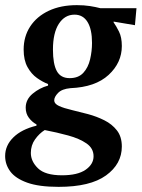

<svg xmlns="http://www.w3.org/2000/svg" viewBox="-49 -499 551 747"><path d="M179 228Q102 228 56.5 211.5Q11 195 -9 168Q-29 141 -29 108Q-29 67 3 35.5Q35 4 93 -10V-15Q76 -24 63.5 -40.5Q51 -57 51 -80Q51 -112 78 -134.5Q105 -157 138 -166V-172Q117 -180 95 -195.5Q73 -211 58 -238Q43 -265 43 -306Q43 -357 68.5 -396Q94 -435 140.5 -457Q187 -479 250 -479Q278 -479 300.5 -475.5Q323 -472 342 -467H482L476 -401L393 -415V-412Q403 -398 414 -376Q425 -354 425 -320Q425 -255 373.5 -207.5Q322 -160 225 -156Q192 -153 177 -137.5Q162 -122 162 -109Q162 -95 181 -86.5Q200 -78 230 -71Q260 -64 293.5 -55Q327 -46 357 -31Q387 -16 406 8.5Q425 33 425 71Q425 139 363.5 183.5Q302 228 179 228ZM125 7Q104 20 87.5 43Q71 66 71 96Q71 129 99 156Q127 183 192 183Q253 183 284 161.5Q315 140 315 109Q315 78 287.5 59Q260 40 216 28Q172 16 125 7ZM222 -195Q256 -195 275 -215.5Q294 -236 301.5 -268Q309 -300 309 -332Q309 -385 291.5 -413.5Q274 -442 241 -442Q203 -442 180 -406.5Q157 -371 157 -306Q157 -250 172 -222.5Q187 -195 222 -195Z"/></svg>

Font: STIX Two Text SemiBold
Style: Italic
Weight: 600
Italic angle: -12°
Designer: Ross Mills, John Hudson & Paul Hanslow, Tiro Typeworks Ltd; with prior portions MicroPress Inc. and Coen Hoffman, Elsevi
Foundry: Tiro Typeworks Ltd
Version: Version 2.13 b171